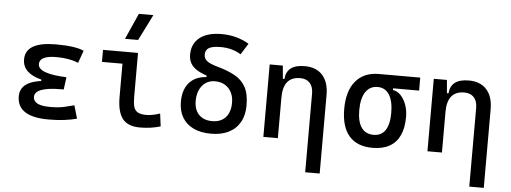

<svg xmlns="http://www.w3.org/2000/svg" viewBox="-59 -968 3635 1366"><g transform="rotate(5 1758.0 -285.0)"><path d="M305.7 9.8Q81.1 9.8 81.1 -136.7Q81.1 -247.1 257.8 -261.7L407.2 -300.8L395.5 -212.4H379.9Q189 -212.4 189 -141.6Q189 -80.1 309.6 -80.1Q370.1 -80.1 409.9 -89.4Q449.7 -98.6 481 -106.9L507.8 -13.7Q468.8 -2.9 417.7 3.4Q366.7 9.8 305.7 9.8ZM230.5 -212.4V-268.6Q95.7 -302.7 95.7 -401.4Q95.7 -527.3 313.5 -527.3Q451.7 -527.3 512.7 -499L481 -410.6Q413.6 -437.5 324.2 -437.5Q203.6 -437.5 203.6 -377Q203.6 -308.6 407.2 -300.8L395.5 -212.4Z M959 9.8Q872.6 9.8 834.2 -39.1Q795.9 -87.9 795.9 -195.3V-517.6H899.4V-200.2Q899.4 -159.2 906.7 -133.3Q914.1 -107.4 935.3 -95.2Q956.5 -83 998 -83Q1036.1 -83 1093.8 -101.6L1105.5 -10.7Q1067.9 0 1033.2 4.9Q998.5 9.8 959 9.8ZM649.4 -431.6V-517.6H804.7V-431.6ZM798.3 -609.4 881.3 -794.9H984.9L892.1 -609.4Z M1466.3 9.8Q1393.1 9.8 1341.1 -14.9Q1289.1 -39.6 1261.2 -86.2Q1233.4 -132.8 1233.4 -198.2Q1233.4 -284.2 1276.6 -334Q1319.8 -383.8 1399.4 -388.7V-420.9L1419.4 -393.6Q1367.2 -408.7 1334 -428.5Q1300.8 -448.2 1285.2 -475.1Q1269.5 -502 1269.5 -537.6Q1269.5 -616.7 1325 -659.9Q1380.4 -703.1 1481.4 -703.1Q1588.9 -703.1 1676.8 -650.9L1627 -571.3Q1564.9 -610.4 1481.4 -610.4Q1424.3 -610.4 1398.7 -595.5Q1373 -580.6 1373 -547.4Q1373 -519 1395.5 -501.5Q1418 -483.9 1472.7 -468.8Q1545.9 -448.7 1596.9 -420.4Q1647.9 -392.1 1674.6 -343.3Q1701.2 -294.4 1701.2 -212.9Q1701.2 -143.1 1673.1 -93Q1645 -43 1592.5 -16.6Q1540 9.8 1466.3 9.8ZM1467.3 -80.1Q1528.3 -80.1 1562.5 -117.7Q1596.7 -155.3 1596.7 -222.7Q1596.7 -286.6 1560.1 -325.4Q1523.4 -364.3 1462.9 -364.3Q1406.7 -364.3 1372.3 -322.8Q1337.9 -281.2 1337.9 -212.9Q1337.9 -150.4 1372.1 -115.2Q1406.2 -80.1 1467.3 -80.1Z M2158.2 224.6V-336.9Q2158.2 -386.2 2133.8 -412.8Q2109.4 -439.5 2065.4 -439.5Q1943.4 -439.5 1943.4 -291L1913.1 -423.8H1953.1Q1957.5 -476.1 1991.2 -501.7Q2024.9 -527.3 2089.8 -527.3Q2171.9 -527.3 2216.8 -477.5Q2261.7 -427.7 2261.7 -336.9V224.6ZM1839.8 0V-517.6H1933.6L1943.4 -408.2V0Z M2619.6 9.8Q2509.3 9.8 2452.4 -55.9Q2395.5 -121.6 2395.5 -249Q2395.5 -377.4 2454.3 -447.5Q2513.2 -517.6 2619.6 -517.6L2729 -486.8V-413.1Q2760.7 -408.2 2785.4 -382.3Q2810.1 -356.4 2824.5 -316.7Q2838.9 -276.9 2838.9 -229.5Q2838.9 -150.9 2814 -97.7Q2789.1 -44.4 2740.5 -17.3Q2691.9 9.8 2619.6 9.8ZM2619.6 -83Q2674.8 -83 2703.1 -125.2Q2731.4 -167.5 2731.4 -249Q2731.4 -333.5 2702.4 -379.2Q2673.3 -424.8 2619.6 -424.8Q2563.5 -424.8 2533.2 -379.2Q2502.9 -333.5 2502.9 -249Q2502.9 -167.5 2532.5 -125.2Q2562 -83 2619.6 -83ZM2619.6 -424.8V-517.6H2915V-424.8Z M3330.1 224.6V-336.9Q3330.1 -386.2 3305.7 -412.8Q3281.2 -439.5 3237.3 -439.5Q3115.2 -439.5 3115.2 -291L3085 -423.8H3125Q3129.4 -476.1 3163.1 -501.7Q3196.8 -527.3 3261.7 -527.3Q3343.8 -527.3 3388.7 -477.5Q3433.6 -427.7 3433.6 -336.9V224.6ZM3011.7 0V-517.6H3105.5L3115.2 -408.2V0Z"/></g></svg>

Font: Cascadia Code PL
Style: Regular
Weight: 400
Monospace: yes
Designer: Aaron Bell
Foundry: Saja Typeworks
Version: Version 2102.003